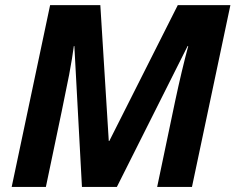

<svg xmlns="http://www.w3.org/2000/svg" viewBox="-20 -734 925 754"><path d="M409.2 -180.2 678.2 -713.9H884.8L733.9 0H597.2L668 -337.9Q693.8 -458.5 719.2 -553.2H716.8L439 0H301.8L272 -553.2H270Q264.6 -510.3 251.5 -440.4Q238.3 -370.6 160.2 0H25.9L176.8 -713.9H374L407.2 -180.2Z"/></svg>

Font: Zoram GWebM
Style: Bold Italic
Weight: 700
Italic angle: -12°
Foundry: Ascender Corporation
Version: Version 1.000